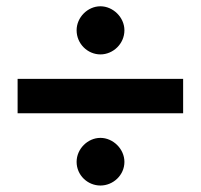

<svg xmlns="http://www.w3.org/2000/svg" viewBox="-20 -653 630 602"><path d="M294.9 -482.4C334.5 -482.4 370.1 -515.6 370.1 -558.1C370.1 -598.6 334.5 -633.3 294.9 -633.3C254.9 -633.3 220.2 -598.6 220.2 -558.1C220.2 -515.6 254.9 -482.4 294.9 -482.4ZM35.2 -297.9H554.2V-405.8H35.2ZM294.9 -71.3C334.5 -71.3 370.1 -103.5 370.1 -145.5C370.1 -186 334.5 -220.7 294.9 -220.7C254.9 -220.7 220.2 -186 220.2 -145.5C220.2 -103.5 254.9 -71.3 294.9 -71.3Z"/></svg>

Font: Decalotype SemiBold
Style: Regular
Weight: 600
Designer: Alfredo Marco Pradil
Foundry: Alfredo Marco Pradil
Version: Version 1.0